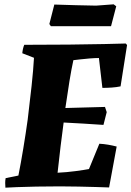

<svg xmlns="http://www.w3.org/2000/svg" viewBox="-20 -861 607 887"><path d="M5 6Q4 -5 4 -16Q4 -27 6 -38L65 -50Q76 -105 87.5 -174.5Q99 -244 108 -309Q118 -390 126 -464.5Q134 -539 137 -594L83 -615Q85 -637 92 -654Q205 -654 299.5 -655Q394 -656 461.5 -657.5Q529 -659 561 -660L567 -653L537 -462Q518 -458 496 -456.5Q474 -455 453 -455L437 -593Q419 -593 394.5 -591Q370 -589 349 -586.5Q328 -584 319 -583Q310 -542 301 -487Q292 -432 282 -362L465 -367L473 -343L458 -284Q414 -287 365 -290Q316 -293 274 -295Q267 -244 260 -186Q253 -128 246 -63Q288 -65 329 -70.5Q370 -76 391 -80L439 -197Q459 -196 479.5 -192.5Q500 -189 519 -184L484 5Q461 4 424 3Q387 2 343.5 1Q300 0 257 0Q199 0 147.5 1Q96 2 58.5 3.5Q21 5 5 6ZM215 -740 208 -750 231 -840Q277 -838 330 -837Q383 -836 424 -835L505 -841L517 -832L493 -740Z"/></svg>

Font: Labrada ExtraBold
Style: Italic
Weight: 800
Italic angle: -7°
Designer: Mercedes Jáuregui
Foundry: Omnibus-Type Team
Version: Version 1.000; ttfautohint (v1.8.4.7-5d5b)